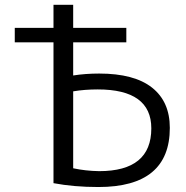

<svg xmlns="http://www.w3.org/2000/svg" viewBox="-20 -750 755 780"><path d="M277.3 -378.9V-66.4Q327.1 -55.7 382.8 -54.7Q594.7 -54.7 594.7 -228.5Q594.7 -386.7 377 -386.7Q323.2 -386.7 277.3 -378.9ZM277.3 -443.4Q327.1 -451.2 382.8 -451.2Q525.4 -451.2 597.7 -394Q669.9 -336.9 669.9 -230.5Q669.9 9.8 379.9 9.8Q280.3 9.8 197.3 -5.9V-578.1H40V-636.7H197.3V-730.5H277.3V-636.7H493.2V-578.1H277.3Z"/></svg>

Font: Gen Shin Gothic Normal
Style: Regular
Weight: 300
Designer: [Source Han Sans]
Ryoko NISHIZUKA  (kana & ideographs); Paul D. Hunt (Latin, Greek & Cyrillic); Wenlong ZHANG  (bopomofo
Version: Version 1.002.20150607